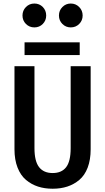

<svg xmlns="http://www.w3.org/2000/svg" viewBox="-20 -1084 610 1114"><path d="M248 -994Q248 -965 228.2 -945Q208.5 -925 179.5 -925Q150.5 -925 130.5 -945Q110.5 -965 110.5 -994Q110.5 -1023 130.5 -1043.2Q150.5 -1063.5 179.5 -1063.5Q208.5 -1063.5 228.2 -1043.5Q248 -1023.5 248 -994ZM390.5 -925Q362 -925 342 -945Q322 -965 322 -994Q322 -1023 342 -1043.2Q362 -1063.5 390.5 -1063.5Q419.5 -1063.5 439.5 -1043.2Q459.5 -1023 459.5 -994Q459.5 -965 439.5 -945Q419.5 -925 390.5 -925ZM122.5 -838.5H442.5V-764.5H122.5ZM64 -218V-700H180V-224.5Q180 -148.5 206.8 -114.2Q233.5 -80 285.5 -80Q337.5 -80 363.8 -114Q390 -148 390 -224V-700H506V-218Q506 -157 488.8 -111.8Q471.5 -66.5 440.2 -40.2Q409 -14 370.5 -1.5Q332 11 285.5 11Q239 11 200.5 -1.5Q162 -14 130.8 -40.2Q99.5 -66.5 81.8 -111.8Q64 -157 64 -218Z"/></svg>

Font: League Mono Narrow Medium
Style: Regular
Weight: 500
Width: 3
Designer: Tyler Finck
Foundry: The League of Moveable Type / Tyler Finck
Version: Version 2.210